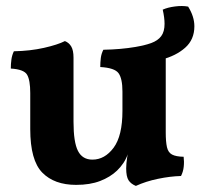

<svg xmlns="http://www.w3.org/2000/svg" viewBox="-20 -602 702 631"><path d="M230.2 5.6Q158.5 5.6 119 -34.7Q79.4 -75 79.4 -177.7V-296.3Q79.4 -338.6 69.1 -356.3Q58.9 -374.1 15.5 -376.7Q15.5 -391.9 17.5 -406.4Q19.5 -420.9 25.6 -433.5Q79.1 -434.5 124.4 -444.7Q169.8 -455 193.3 -467Q206.5 -461.9 214.1 -449.3Q221.6 -436.6 221.6 -412.6V-201.7Q221.6 -134.7 236.2 -106.1Q250.8 -77.4 283.7 -77.4Q324.3 -77.4 353.4 -116.5Q382.4 -155.6 382.4 -237.4V-301.3Q382.4 -343.6 369.7 -361.3Q356.9 -379.1 309.5 -381.7Q309.5 -396.9 311.3 -411.4Q313.1 -425.9 319.7 -438.5Q376.9 -439.5 425.2 -447.7Q473.4 -456 496.4 -467Q509.6 -461.9 517.1 -449.3Q524.7 -436.6 524.7 -412.6V-133.5L400.7 -97.6Q394.7 -79.9 385.4 -66.1Q376.1 -52.3 364.6 -41.3Q342.3 -20 309.1 -7.2Q275.9 5.6 230.2 5.6ZM426.5 9Q410.2 2.4 402.4 -9.7Q394.7 -21.8 394.7 -48.5Q394.7 -64.2 398 -85.5Q401.3 -106.8 407.3 -129.7L524.7 -167.3Q524.7 -136 528.7 -118.4Q532.7 -100.8 545.4 -94.1Q558.1 -87.3 583.5 -86.8Q585.6 -70.5 583.8 -54.1Q582.1 -37.7 574.9 -23.6Q539 -22.6 499.2 -14.3Q459.4 -6.1 426.5 9ZM407.5 -393.8 421.3 -446.9Q454.5 -452.4 476.7 -460.4Q498.9 -468.5 509.8 -483.2Q520.8 -497.9 520.8 -523.7Q520.8 -543.7 514.8 -570.3Q531.4 -577.8 555.3 -580.8Q579.2 -583.9 598.3 -580.3Q618.8 -547.6 618.8 -515.6Q618.8 -472 588.6 -445.2Q558.3 -418.3 510.3 -406Q462.2 -393.8 407.5 -393.8Z"/></svg>

Font: Vollkorn
Style: Regular
Weight: 400
Designer: Friedrich Althausen
Foundry: Friedrich Althausen
Version: Version 5.001